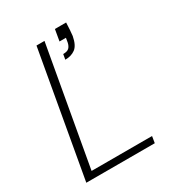

<svg xmlns="http://www.w3.org/2000/svg" viewBox="-175 -830 854 935"><g transform="rotate(-30 252.0 -362.5)"><path d="M35 0 159 -700H204L86 -37H426L420 0ZM246 -570 251 -599Q274 -599 284 -608.5Q294 -618 298 -637L302 -661H266L277 -725H340Q339 -702 338 -685.5Q337 -669 335 -652Q326 -604 303 -587Q280 -570 246 -570Z"/></g></svg>

Font: DM Sans 10pt ExtraLight
Style: Italic
Weight: 250
Italic angle: -10°
Version: Version 4.004;gftools[0.9.30]